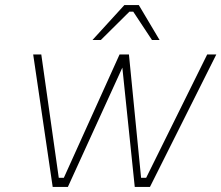

<svg xmlns="http://www.w3.org/2000/svg" viewBox="-20 -738 874 758"><path d="M345 -580 471 -718H528L610 -580H580L506 -692H491L378 -580ZM572 0H512L463 -471L248 0H188L111 -523H143L212 -36H232L452 -523H489L537 -36H557L798 -523H834Z"/></svg>

Font: Tomorrow ExtraLight
Style: Italic
Weight: 275
Italic angle: -10°
Designer: Tony de Marco, Monica Rizzolli
Foundry: Just in Type
Version: Version 2.002